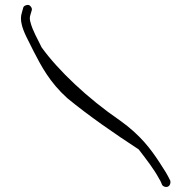

<svg xmlns="http://www.w3.org/2000/svg" viewBox="-20 -700 721 771"><path d="M67 -603C70 -589 76 -573 85 -554L115 -494C145 -436 179 -370 250 -306C336 -235 442 -162 537 -100C570 -57 598 -21 618 16C623 24 626 30 627 33C630 40 631 46 639 49C655 56 667 43 664 26C651 -1 642 -15 621 -47C587 -99 545 -157 462 -216C332 -305 213 -418 147 -510C130 -546 111 -576 102 -612C99 -622 99 -631 102 -640L107 -657C109 -662 108 -666 106 -670C101 -679 94 -683 82 -678C77 -676 74 -673 73 -668L68 -650C63 -635 63 -620 67 -603Z"/></svg>

Font: Stray Cat
Style: UltExt
Weight: 400
Version: Version 1.0